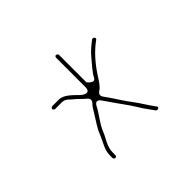

<svg xmlns="http://www.w3.org/2000/svg" viewBox="-88 -594 520 520"><g transform="rotate(-45 172.0 -334.5)"><path d="M68 -387.5H94C108.1 -387.5 115.9 -375.9 118.5 -374C130.8 -364.8 140.8 -352.6 149.5 -346C158.7 -339.1 154.3 -330.7 150.8 -327.2C145.7 -322 142.8 -317.8 136.7 -307.5C125.3 -288.1 112.8 -271.8 105.7 -253.5C96.5 -230 84.5 -216.5 84.5 -193V-184C84.5 -180.9 86.7 -178.5 90.5 -178.5C93.7 -178.5 95.5 -180 95.5 -184L95.5 -193C95.5 -217.9 109.9 -233.3 116.3 -250.5C126.4 -275.6 143.2 -293.3 152.8 -312.6C163 -333 174.1 -314.4 174.1 -314.4C179.5 -306.9 184.3 -300.1 188.4 -293.9C200.2 -276.2 218.8 -252.3 230.8 -232.3C237.8 -220 249.2 -205.2 258.8 -191.7C262.4 -187.8 272.6 -191.8 268.1 -197.3C252.2 -218.6 243 -236 228.1 -255.3C218.2 -268.2 205.6 -288.1 197.7 -299.9L183.8 -319.8C177.6 -328.6 183.4 -335.5 188 -338C197.1 -343 204.7 -355.5 214 -369.8C231.8 -397.2 252.9 -422.3 280.4 -442C285.4 -446.3 277.3 -453.7 272.5 -449.9C259.3 -439.9 246.6 -429.5 236.8 -417.2C225.8 -403.6 210 -387.1 203.2 -373.4C195.2 -357.5 179.5 -379 179.5 -379V-484C179.5 -486 176.3 -489.5 173.5 -489.5C171.3 -489.5 168.5 -487 168.5 -484V-372C168.5 -346 146.6 -362.7 143.2 -366.2C128.2 -381.1 111.4 -398.5 94 -398.5H68C66 -398.5 62.5 -395 62.5 -393C62.5 -391 66 -387.5 68 -387.5Z"/></g></svg>

Font: CiSf OpenHand
Style: Hln
Weight: 400
Foundry: Cannot Into Space Fonts
Version: Version 0.7892